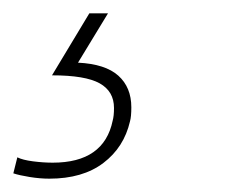

<svg xmlns="http://www.w3.org/2000/svg" viewBox="-62 -20 360 288"><path d="M-42 240 -36 216Q-28 220 -12.5 222Q3 224 17 224Q94 224 107 161Q109 154 109 142Q109 117 87.5 105Q66 93 16 93L72 0H100L55 74Q96 76 115.5 93.5Q135 111 135 141Q135 155 133 162Q124 201 93 224.5Q62 248 12 248Q-2 248 -17.5 245.5Q-33 243 -42 240Z"/></svg>

Font: Prompt Thin
Style: Italic
Weight: 250
Italic angle: -12°
Designer: Katatrad Team
Foundry: CadsonDemak
Version: Version 1.001